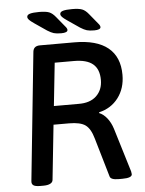

<svg xmlns="http://www.w3.org/2000/svg" viewBox="-58 -914 727 962"><g transform="rotate(-5 305.0 -432.5)"><path d="M63 -27 129 -667Q130 -684 139 -692Q148 -700 165 -700H338Q450 -700 507 -653.5Q564 -607 564 -517Q564 -449 528 -401.5Q492 -354 431 -340V-336Q452 -328 470 -305.5Q488 -283 498 -251L565 -31Q567 -21 567 -17Q567 2 518 2H499Q459 2 455 -16L398 -211Q384 -261 358.5 -279.5Q333 -298 276 -298H198L169 -23Q168 -11 155.5 -4.5Q143 2 121 2H105Q80 2 70.5 -5Q61 -12 63 -27ZM331 -391Q390 -390 422 -420.5Q454 -451 454 -501Q454 -555 423 -581Q392 -607 328 -607H231L208 -391ZM207 -771 147 -812Q128 -825 121 -832.5Q114 -840 114 -847Q114 -858 129 -862.5Q144 -867 175 -867Q209 -867 225.5 -860.5Q242 -854 258 -834L299 -784Q309 -773 309 -765Q309 -758 300.5 -754.5Q292 -751 277 -751Q253 -751 239.5 -755Q226 -759 207 -771ZM373 -771 313 -812Q294 -825 287 -832.5Q280 -840 280 -847Q280 -858 295 -862.5Q310 -867 341 -867Q375 -867 391.5 -860.5Q408 -854 424 -834L465 -784Q475 -773 475 -765Q475 -758 466.5 -754.5Q458 -751 443 -751Q419 -751 405.5 -755Q392 -759 373 -771Z"/></g></svg>

Font: Asap-MediumItalic
Style: Italic
Weight: 500
Italic angle: -6°
Designer: Pablo Cosgaya
Foundry: Omnibus-Type
Version: Version 2.000; ttfautohint (v1.8)